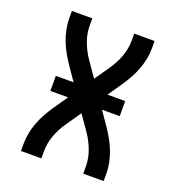

<svg xmlns="http://www.w3.org/2000/svg" viewBox="-133 -841 866 947"><g transform="rotate(20 300.0 -367.5)"><path d="M83 0V-37Q83 -66 88.5 -94Q94 -122 104 -149Q114 -176 128 -201.5Q142 -227 158 -251L211 -328H118V-407H211L158 -484Q142 -508 128 -533.5Q114 -559 104 -586Q94 -613 88.5 -641Q83 -669 83 -698V-735H190V-698Q190 -655 205.5 -613.5Q221 -572 246 -536L300 -458L354 -536Q379 -572 394.5 -613.5Q410 -655 410 -698V-735H517V-698Q517 -669 511.5 -641Q506 -613 496 -586Q486 -559 472 -533.5Q458 -508 442 -484L389 -407H482V-328H389L442 -251Q458 -227 472 -201.5Q486 -176 496 -149Q506 -122 511.5 -94Q517 -66 517 -37V0H410V-37Q410 -80 394.5 -121.5Q379 -163 354 -199L300 -277L246 -199Q221 -163 205.5 -121.5Q190 -80 190 -37V0Z"/></g></svg>

Font: Iosevka Curly SmBdEx
Style: Regular
Weight: 600
Width: 7
Monospace: yes
Designer: Belleve Invis
Foundry: Belleve Invis
Version: Version 11.1.0; ttfautohint (v1.8.3)